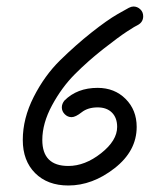

<svg xmlns="http://www.w3.org/2000/svg" viewBox="-20 -570 510 590"><path d="M170 -240Q170 -251 178 -261Q217 -300 280 -300Q332 -300 366 -266Q400 -232 400 -180Q400 -106 332 -53Q264 0 190 0Q126 0 88 -38Q50 -76 50 -140Q50 -206 83.5 -272Q117 -338 165 -385Q213 -432 261 -470Q309 -508 342 -527L376 -546Q384 -550 390 -550Q402 -550 411 -541.5Q420 -533 420 -520Q420 -503 405 -494Q396 -490 370 -473Q344 -456 297.5 -419.5Q251 -383 210.5 -342.5Q170 -302 140 -246.5Q110 -191 110 -140Q110 -60 190 -60Q241 -60 290.5 -99Q340 -138 340 -180Q340 -208 324 -224Q308 -240 280 -240Q250 -240 231 -225Q212 -210 200 -210Q188 -210 179 -219Q170 -228 170 -240Z"/></svg>

Font: Pecita
Style: Book
Weight: 400
Width: 7
Version: Version 4.3